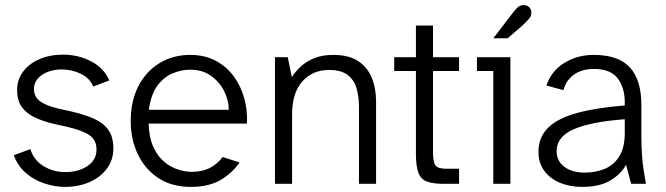

<svg xmlns="http://www.w3.org/2000/svg" viewBox="-20 -720 2609 752"><path d="M234 12Q196 12 155.5 -1Q115 -14 82.5 -41.5Q50 -69 34 -112L99 -136Q112 -93 150.5 -69.5Q189 -46 235 -46Q288 -46 323 -70Q358 -94 358 -134Q358 -172 329.5 -191Q301 -210 240 -224L190 -235Q148 -245 115.5 -260.5Q83 -276 65 -301.5Q47 -327 47 -368Q47 -408 70.5 -439.5Q94 -471 135 -488.5Q176 -506 227 -506Q286 -506 336.5 -480Q387 -454 408 -405L345 -381Q332 -414 296.5 -431Q261 -448 223 -448Q176 -448 144.5 -426.5Q113 -405 113 -371Q113 -342 135.5 -324.5Q158 -307 207 -295L257 -284Q309 -272 346 -256Q383 -240 403.5 -212.5Q424 -185 424 -138Q424 -94 399 -60Q374 -26 331 -7Q288 12 234 12Z M727 12Q653 12 600.5 -22.5Q548 -57 520 -115.5Q492 -174 492 -246Q492 -325 522.5 -383.5Q553 -442 606 -473.5Q659 -505 725 -505Q782 -505 825 -482Q868 -459 896 -420.5Q924 -382 937 -334Q950 -286 947 -236H562Q564 -180 581 -143.5Q598 -107 623.5 -86Q649 -65 677.5 -56Q706 -47 730 -47Q774 -47 804 -63.5Q834 -80 852 -105L918 -84Q892 -44 845.5 -16Q799 12 727 12ZM563 -290H876Q876 -327 858 -363Q840 -399 806.5 -423Q773 -447 725 -447Q689 -447 654.5 -432Q620 -417 595.5 -383Q571 -349 563 -290Z M1057 0V-496H1107L1123 -418Q1136 -439 1157.5 -459Q1179 -479 1210.5 -492Q1242 -505 1285 -505Q1346 -505 1382.5 -481Q1419 -457 1436 -415.5Q1453 -374 1453 -321V0H1386V-301Q1386 -341 1376.5 -374Q1367 -407 1341.5 -426.5Q1316 -446 1269 -446Q1204 -446 1164 -401Q1124 -356 1124 -271V0Z M1719 0Q1676 0 1652 -9Q1628 -18 1618.5 -44Q1609 -70 1609 -120V-442H1524V-496H1609V-620H1676V-496H1778V-442H1676V-126Q1676 -84 1686 -71.5Q1696 -59 1729 -59H1778V0Z M1912 0V-442H1848V-496H1979V0ZM1912 -570 1988 -669Q2000 -685 2009 -692.5Q2018 -700 2031 -700Q2044 -700 2052.5 -692Q2061 -684 2061 -670Q2061 -657 2052.5 -647Q2044 -637 2024 -618L1968 -570Z M2260 12Q2212 12 2173.5 -4Q2135 -20 2112 -50.5Q2089 -81 2089 -125Q2089 -183 2127 -220Q2165 -257 2240 -277.5Q2315 -298 2427 -307V-318Q2427 -378 2398.5 -414Q2370 -450 2307 -450Q2258 -450 2227 -427Q2196 -404 2187 -367L2120 -385Q2140 -443 2191 -474Q2242 -505 2305 -505Q2402 -505 2447 -456Q2492 -407 2492 -309V-191Q2492 -147 2494.5 -112Q2497 -77 2501.5 -50Q2506 -23 2510 0H2452L2432 -75Q2414 -40 2372 -14Q2330 12 2260 12ZM2270 -44Q2312 -44 2348 -58.5Q2384 -73 2405.5 -107.5Q2427 -142 2427 -199V-253Q2293 -243 2226.5 -213.5Q2160 -184 2160 -128Q2160 -90 2190 -67Q2220 -44 2270 -44Z"/></svg>

Font: Atkinson Hyperlegible Next Light
Style: Regular
Weight: 300
Designer: Elliott Scott, Megan Eiswerth, Linus Boman, Theodore Petrosky, Letters from Sweden
Foundry: Applied Design Works, Letters from Sweden
Version: Version 2.001